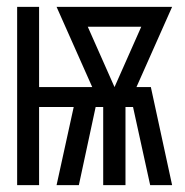

<svg xmlns="http://www.w3.org/2000/svg" viewBox="-20 -540 540 560"><path d="M30 0V-520H94V-286H249L145 -520H482L378 -286H420L482 0H418L368 -228H346V0H281V-228H259L210 0H145L195 -228H94V0ZM314 -286 392 -462H236Z"/></svg>

Font: Iosevka srxl
Style: Regular
Weight: 400
Monospace: yes
Designer: Belleve Invis
Foundry: Belleve Invis
Version: Version 33.0.1; ttfautohint (v1.8.3)